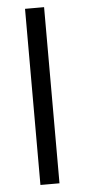

<svg xmlns="http://www.w3.org/2000/svg" viewBox="-53 -759 348 790"><g transform="rotate(-5 121.0 -364.0)"><path d="M160.2 -727.5V0H81.5V-727.5Z"/></g></svg>

Font: Inter 28pt
Style: Regular
Weight: 400
Designer: Rasmus Andersson
Foundry: rsms
Version: Version 4.001;git-66647c0bb